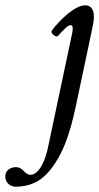

<svg xmlns="http://www.w3.org/2000/svg" viewBox="-173 -436 375 726"><path d="M-114 270C-62 270 -19 251 15 209C79 131 101 27 121 -69L172 -310C179 -342 182 -359 182 -373C182 -401 170 -416 149 -416C110 -416 51 -359 22 -319C18 -311 38 -293 46 -300C71 -328 85 -341 93 -341C99 -341 102 -336 102 -330C102 -323 101 -317 100 -311L9 119C0 166 -24 225 -58 225C-65 225 -74 221 -84 210C-93 200 -103 196 -112 196C-131 196 -153 206 -153 231C-153 254 -135 270 -114 270Z"/></svg>

Font: Junicode Two Beta SemiCondensed Medium
Style: Italic
Weight: 500
Width: 4
Italic angle: -10°
Version: Version 1.063